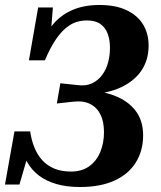

<svg xmlns="http://www.w3.org/2000/svg" viewBox="-23 -740 644 770"><path d="M298 10Q244 10 203 -2Q162 -14 133 -36Q104 -58 86 -90Q68 -122 59 -161L99 -151L55 0H-3L35 -213H98Q103 -178 115 -148.5Q127 -119 146.5 -97.5Q166 -76 194.5 -64Q223 -52 262 -52Q305 -52 334.5 -73Q364 -94 379 -130Q394 -166 394 -210Q394 -252 380 -280.5Q366 -309 338.5 -323Q311 -337 269 -332L205 -325L219 -406L286 -399Q321 -394 345.5 -405.5Q370 -417 386.5 -439Q403 -461 410.5 -489.5Q418 -518 418 -548Q418 -580 409 -604.5Q400 -629 380 -643.5Q360 -658 326 -658Q286 -658 256 -638.5Q226 -619 202 -583.5Q178 -548 157 -498H93L130 -710H189L179 -582L146 -568Q164 -614 194.5 -648Q225 -682 270 -701Q315 -720 376 -720Q441 -720 485 -699Q529 -678 551 -641.5Q573 -605 573 -557Q573 -498 542.5 -454.5Q512 -411 453.5 -386Q395 -361 309 -361L362 -388L361 -352L311 -379Q383 -377 437 -356Q491 -335 521 -295.5Q551 -256 551 -197Q551 -136 522 -89Q493 -42 436.5 -16Q380 10 298 10Z"/></svg>

Font: Roboto Serif 72pt SemiCondensed SemiBold
Style: Italic
Weight: 600
Width: 4
Italic angle: -10°
Designer: Greg Gazdowicz
Foundry: Commercial Type
Version: Version 1.008